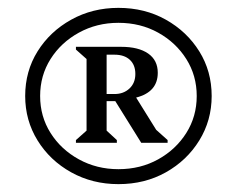

<svg xmlns="http://www.w3.org/2000/svg" viewBox="-20 -809 602 488"><path d="M281 -341Q215 -341 161 -371Q107 -401 75.5 -452Q44 -503 44 -565Q44 -628 75.5 -678.5Q107 -729 161 -759Q215 -789 281 -789Q348 -789 401.5 -759Q455 -729 486.5 -678.5Q518 -628 518 -565Q518 -503 486.5 -452Q455 -401 401.5 -371Q348 -341 281 -341ZM281 -379Q337 -379 382 -404Q427 -429 453.5 -471Q480 -513 480 -565Q480 -617 453.5 -659Q427 -701 382 -726Q337 -751 281 -751Q226 -751 180.5 -726Q135 -701 108.5 -659Q82 -617 82 -565Q82 -513 108.5 -471Q135 -429 180.5 -404Q226 -379 281 -379ZM173 -446V-453L200 -477V-659L173 -683V-690H288Q332 -690 356.5 -673Q381 -656 381 -624Q381 -575 326 -561L377 -479L406 -453V-446H339L273 -552H251V-477L277 -453V-446ZM251 -570H271Q294 -570 309 -584Q324 -598 324 -621Q324 -644 310 -657Q296 -670 271 -670H251Z"/></svg>

Font: Platypi Light
Style: Regular
Weight: 300
Designer: David Sargent
Foundry: Bolt Cutter Type
Version: Version 1.200